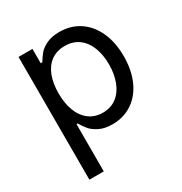

<svg xmlns="http://www.w3.org/2000/svg" viewBox="-176 -683 963 1016"><g transform="rotate(-30 306.0 -174.5)"><path d="M77.1 -545.9H162.1V-458.5H171.9Q189 -485.8 203.6 -503.4Q218.3 -521 250 -536.9Q281.7 -552.7 330.1 -552.7Q397.9 -552.7 450.4 -518.3Q502.9 -483.9 532.2 -420.2Q561.5 -356.4 561.5 -271.5Q561.5 -186 532.5 -121.8Q503.4 -57.6 450.9 -22.9Q398.4 11.7 330.6 11.7Q283.2 11.7 251.2 -4.4Q219.2 -20.5 203.1 -39.8Q187 -59.1 171.9 -84.5H165V204.1H77.1ZM472.2 -272.5Q472.2 -330.6 454.8 -376Q437.5 -421.4 402.6 -447.8Q367.7 -474.1 317.4 -474.1Q268.1 -474.1 233.6 -449.2Q199.2 -424.3 181.6 -378.9Q164.1 -333.5 164.1 -272.5Q164.1 -211.4 181.9 -165Q199.7 -118.7 234.4 -92.8Q269 -66.9 317.4 -66.9Q366.7 -66.9 401.6 -93.8Q436.5 -120.6 454.3 -167.2Q472.2 -213.9 472.2 -272.5Z"/></g></svg>

Font: Raveo Variable
Style: Regular
Weight: 400
Designer: Jakub Foglar, Rasmus Andersson (Inter)
Foundry: Jakubfoglar.com
Version: Version 1.000;Glyphs 3.2.3 (3260)